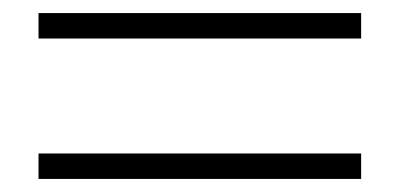

<svg xmlns="http://www.w3.org/2000/svg" viewBox="-20 -505 611 294"><path d="M533 -231H39V-270H533ZM533 -446H39V-485H533Z"/></svg>

Font: Noto Serif TC ExtraLight ExtraLight
Style: Regular
Weight: 250
Version: Version 2.003-H1;hotconv 1.1.1;makeotfexe 2.6.0